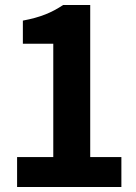

<svg xmlns="http://www.w3.org/2000/svg" viewBox="-20 -744 540 764"><path d="M48 0H463V-119H339V-724H231C186 -694 141 -675 71 -662V-570H192V-119H48Z"/></svg>

Font: Noto Sans Mono CJK SC
Style: Bold
Weight: 700
Designer: Ryoko NISHIZUKA 西塚涼子 (kana, bopomofo & ideographs); Paul D. Hunt (Latin, Greek & Cyrillic); Sandoll Communications 산돌커뮤니
Foundry: Adobe
Version: Version 2.004;hotconv 1.0.118;makeotfexe 2.5.65603